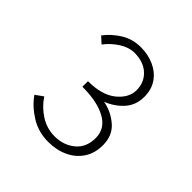

<svg xmlns="http://www.w3.org/2000/svg" viewBox="-131 -995 659 659"><g transform="rotate(45 198.5 -665.5)"><path d="M194 -438Q145 -438 106.5 -462.5Q68 -487 46 -519L74 -539Q94 -508 126 -487.5Q158 -467 196 -467Q239 -467 269.5 -492Q300 -517 300 -563Q300 -608 258 -631.5Q216 -655 143 -655V-682Q211 -682 247 -711.5Q283 -741 283 -778Q283 -816 257 -840Q231 -864 187 -864Q161 -864 134 -847Q107 -830 87 -804L64 -825Q85 -853 117 -873Q149 -893 189 -893Q225 -893 254.5 -879.5Q284 -866 301 -841Q318 -816 318 -781Q318 -740 293 -712.5Q268 -685 232 -671Q272 -664 303.5 -637Q335 -610 335 -563Q335 -524 316.5 -496Q298 -468 266 -453Q234 -438 194 -438Z"/></g></svg>

Font: Noto Sans SC Thin Thin
Style: Regular
Weight: 250
Version: Version 2.004-H2;hotconv 1.0.118;makeotfexe 2.5.65603